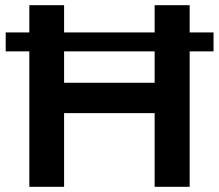

<svg xmlns="http://www.w3.org/2000/svg" viewBox="-20 -720 844 740"><path d="M803 -595V-522H711V0H576V-284H227V0H93V-522H2V-595H93V-700H227V-595H576V-700H711V-595ZM576 -401V-522H227V-401Z"/></svg>

Font: Montserrat Medium
Style: Regular
Weight: 500
Designer: Julieta Ulanovsky
Foundry: Julieta Ulanovsky
Version: Version 6.001